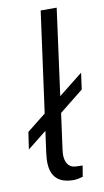

<svg xmlns="http://www.w3.org/2000/svg" viewBox="-89 -784 450 827"><g transform="rotate(-10 136.5 -370.0)"><path d="M161 -292 266 -376 276 -448 170 -364 221 -742H151L91 -302L8 -236L-3 -161L81 -228L68 -133C58 -60 72 2 165 2C175 2 191 -1 205 -5L213 -53L184 -54C153 -55 131 -80 140 -138Z"/></g></svg>

Font: United Sans Light
Style: Italic
Weight: 300
Italic angle: -8°
Designer: Pablo Impallari, Rodrigo Fuenzalida (Modified by Dan O. Williams)
Version: Version 1.000;PS 001.000;hotconv 1.0.88;makeotf.lib2.5.64775